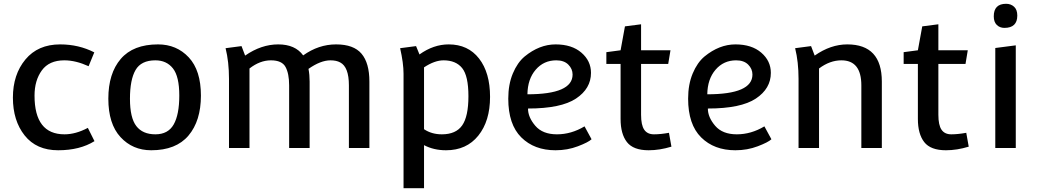

<svg xmlns="http://www.w3.org/2000/svg" viewBox="-20 -780 5474 1012"><path d="M297 -546Q395 -546 477 -504L447 -431Q379 -462 319 -462Q239 -462 200.5 -409Q162 -356 162 -276Q162 -72 320 -72Q379 -72 443 -106L478 -36Q401 12 286.5 12Q172 12 110 -66Q48 -144 48 -265.5Q48 -387 114 -466.5Q180 -546 297 -546Z M813 -546Q911 -546 975 -477.5Q1039 -409 1039 -276Q1039 -143 973.5 -65.5Q908 12 777 12Q679 12 615 -57.5Q551 -127 551 -260Q551 -393 616.5 -469.5Q682 -546 813 -546ZM799 -462Q724 -462 694.5 -411Q665 -360 665 -259.5Q665 -159 698.5 -115.5Q732 -72 799 -72Q866 -72 895.5 -124Q925 -176 925 -276.5Q925 -377 891.5 -419.5Q858 -462 799 -462Z M1187 -364Q1187 -454 1169 -526L1253 -537L1272 -487Q1357 -546 1446.5 -546Q1536 -546 1578 -488Q1659 -546 1751.5 -546Q1844 -546 1885.5 -497Q1927 -448 1927 -350V0H1819V-330Q1819 -427 1773 -451Q1753 -462 1722 -462Q1670 -462 1606 -417Q1612 -386 1612 -350V0H1504V-330Q1504 -392 1485 -427Q1466 -462 1408 -462Q1350 -462 1295 -419V0H1187Z M2107 212V-391Q2107 -447 2089 -526L2173 -537L2191 -493Q2265 -546 2345 -546Q2447 -546 2505 -471.5Q2563 -397 2563 -269.5Q2563 -142 2501 -65Q2439 12 2331 12Q2266 12 2215 -15V212ZM2318 -462Q2271 -462 2215 -425V-99Q2255 -72 2309 -72Q2383 -72 2416 -119Q2449 -166 2449 -273Q2449 -380 2416 -421Q2383 -462 2318 -462Z M3061 -114 3098 -46Q3081 -30 3026 -9Q2971 12 2908 12Q2796 12 2727.5 -56Q2659 -124 2659 -260Q2659 -335 2683 -392.5Q2707 -450 2745 -482Q2823 -546 2908.5 -546Q2994 -546 3044.5 -502.5Q3095 -459 3095 -396Q3095 -313 3016 -260.5Q2937 -208 2763 -208Q2763 -162 2801.5 -117Q2840 -72 2915.5 -72Q2991 -72 3061 -114ZM2998 -387Q2998 -417 2975.5 -439.5Q2953 -462 2912 -462Q2846 -462 2803.5 -412.5Q2761 -363 2760 -283Q2998 -283 2998 -387Z M3274 -641 3359 -652V-515H3514L3502 -443H3359V-175Q3359 -121 3375.5 -96.5Q3392 -72 3427 -72Q3462 -72 3506 -80L3519 -7Q3457 12 3399 12Q3318 12 3284.5 -31Q3251 -74 3251 -153V-443H3176V-505L3251 -515Z M4009 -114 4046 -46Q4029 -30 3974 -9Q3919 12 3856 12Q3744 12 3675.5 -56Q3607 -124 3607 -260Q3607 -335 3631 -392.5Q3655 -450 3693 -482Q3771 -546 3856.5 -546Q3942 -546 3992.5 -502.5Q4043 -459 4043 -396Q4043 -313 3964 -260.5Q3885 -208 3711 -208Q3711 -162 3749.5 -117Q3788 -72 3863.5 -72Q3939 -72 4009 -114ZM3946 -387Q3946 -417 3923.5 -439.5Q3901 -462 3860 -462Q3794 -462 3751.5 -412.5Q3709 -363 3708 -283Q3946 -283 3946 -387Z M4189 -364Q4189 -454 4171 -526L4255 -537L4274 -487Q4358 -546 4446 -546Q4628 -546 4628 -350V0H4520V-330Q4520 -462 4415 -462Q4354 -462 4297 -419V0H4189Z M4841 -641 4926 -652V-515H5081L5069 -443H4926V-175Q4926 -121 4942.5 -96.5Q4959 -72 4994 -72Q5029 -72 5073 -80L5086 -7Q5024 12 4966 12Q4885 12 4851.5 -31Q4818 -74 4818 -153V-443H4743V-505L4818 -515Z M5283 -760Q5308 -760 5325 -744.5Q5342 -729 5342 -698Q5342 -633 5274 -633Q5250 -633 5234 -648.5Q5218 -664 5218 -694Q5218 -760 5283 -760ZM5226 0V-527L5334 -541V0Z"/></svg>

Font: Convergence
Style: Regular
Weight: 400
Designer: Nicolas Silva and John Vargas
Foundry: Nicolas Silva and Jonh Vargas
Version: Version 1.002